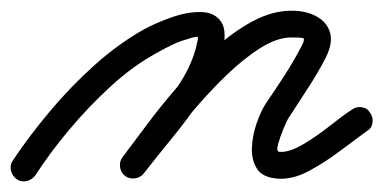

<svg xmlns="http://www.w3.org/2000/svg" viewBox="-45 -302 717 359"><path d="M21 26Q15 34 5 36.5Q-5 39 -14 33Q-22 27 -24.5 17Q-27 7 -21 -2Q9 -47 48 -93.5Q87 -140 131.5 -180Q176 -220 224 -247Q246 -259 275.5 -269.5Q305 -280 331 -279.5Q357 -279 369 -260.5Q381 -242 369 -197Q358 -158 333 -120Q308 -82 278.5 -46Q249 -10 224 22Q224 22 224 22Q224 22 224 22Q218 30 207.5 31.5Q197 33 189 27Q181 21 179.5 10.5Q178 0 184 -8Q207 -38 235 -71.5Q263 -105 287 -140Q311 -175 321 -211Q326 -230 325 -232.5Q324 -235 306 -229Q291 -225 276.5 -218Q262 -211 248 -203Q204 -179 162.5 -141Q121 -103 84.5 -59.5Q48 -16 21 26Q21 26 21 26Q21 26 21 26ZM224 22Q218 30 207.5 31.5Q197 33 189 27Q181 21 179.5 10.5Q178 0 184 -8Q203 -33 229 -68Q255 -103 287 -140Q319 -177 354.5 -209.5Q390 -242 427 -262Q464 -282 500 -282Q527 -282 546.5 -271.5Q566 -261 572 -241.5Q578 -222 564 -194Q564 -194 564 -194Q564 -194 564 -194Q549 -165 531 -137.5Q513 -110 495 -82Q492 -78 485.5 -62.5Q479 -47 475 -32.5Q471 -18 478 -18Q496 -17 521.5 -32Q547 -47 571.5 -66.5Q596 -86 613 -97Q613 -97 613 -97Q613 -97 613 -97Q621 -103 631.5 -101.5Q642 -100 647 -91Q653 -83 651.5 -72.5Q650 -62 641 -57Q619 -41 590.5 -19.5Q562 2 532 18Q502 34 474 32Q446 30 435.5 13.5Q425 -3 426 -26Q427 -49 435 -72Q443 -95 453 -110Q471 -136 488 -162.5Q505 -189 520 -218Q520 -218 520 -218Q520 -218 520 -218Q526 -230 521 -231Q516 -232 500 -232Q473 -232 441.5 -212Q410 -192 377.5 -160.5Q345 -129 315 -93.5Q285 -58 261.5 -27Q238 4 224 22Q224 22 224 22Q224 22 224 22Z"/></svg>

Font: FRB American Cursive Semibold
Style: Italic
Weight: 600
Italic angle: -25°
Version: Version 2.0;Modular Font Editor K font №1